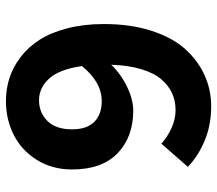

<svg xmlns="http://www.w3.org/2000/svg" viewBox="-62 -650 724 640"><g transform="rotate(90 300.0 -330.0)"><path d="M316.9 12.2Q276.9 12.2 240.2 0.5Q203.6 -11.2 170.4 -36.6Q137.2 -62 113 -99.4Q88.9 -136.7 74.5 -191.9Q60.1 -247.1 60.1 -314Q60.1 -403.8 83 -474.1Q106 -544.4 144.8 -586.7Q183.6 -628.9 231.7 -650.4Q279.8 -671.9 334 -671.9Q397.5 -671.9 449.2 -650.1Q501 -628.4 536.1 -594.2L459 -505.9Q437 -525.9 407 -539.6Q377 -553.2 347.2 -553.2Q316.4 -553.2 291 -541.7Q265.6 -530.3 244.6 -506.1Q223.6 -481.9 210.7 -439.2Q197.8 -396.5 195.8 -338.9Q229 -372.6 270.8 -392.3Q312.5 -412.1 349.1 -412.1Q436.5 -412.1 490.7 -360.1Q544.9 -308.1 544.9 -208Q544.9 -142.1 513.2 -91.1Q481.4 -40 429.9 -13.9Q378.4 12.2 316.9 12.2ZM411.1 -208Q411.1 -257.8 386 -282.5Q360.8 -307.1 316.9 -307.1Q253.9 -307.1 200.2 -241.2Q210.9 -166 241.7 -132.1Q272.5 -98.1 314 -98.1Q355.5 -98.1 383.3 -126.2Q411.1 -154.3 411.1 -208Z"/></g></svg>

Font: Office Code Pro D Bold
Style: Regular
Weight: 700
Designer: Nathan Rutzky & Paul D. Hunt
Foundry: Adobe Systems Incorporated
Version: Version 1.004;PS 001.004;hotconv 1.0.70;makeotf.lib2.5.58329